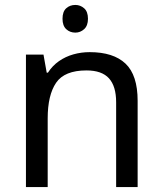

<svg xmlns="http://www.w3.org/2000/svg" viewBox="-20 -757 658 777"><path d="M285 -737Q305 -737 320.5 -723.5Q336 -710 336 -681Q336 -653 320.5 -639Q305 -625 285 -625Q263 -625 248 -639Q233 -653 233 -681Q233 -710 248 -723.5Q263 -737 285 -737ZM343 -546Q439 -546 488 -499.5Q537 -453 537 -349V0H450V-343Q450 -408 421 -440Q392 -472 330 -472Q241 -472 207 -422Q173 -372 173 -278V0H85V-536H156L169 -463H174Q192 -491 218.5 -509.5Q245 -528 277 -537Q309 -546 343 -546Z"/></svg>

Font: hexhindi15
Style: Regular
Weight: 400
Designer: Jelle Bosma - Monotype Design Team
Foundry: Monotype Imaging Inc.
Version: Version 2.006